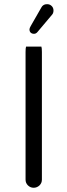

<svg xmlns="http://www.w3.org/2000/svg" viewBox="-20 -887 318 906"><path d="M103 -667Q100.6 -660.6 100.6 -641.6V-39.1Q100.6 -23.4 111.8 -12.2Q123.5 -1 138.7 -1Q154.8 -1 167 -12.7Q177.7 -23.9 177.7 -39.1V-641.6Q177.7 -660.6 175.3 -667ZM156.7 -735.8 224.6 -816.4Q232.4 -824.2 232.4 -837.4Q232.4 -850.6 223.6 -858.9Q212.9 -869.6 195.3 -866.7Q181.6 -864.3 174.8 -851.1L125 -764.2Q119.1 -753.9 119.1 -748.5Q119.1 -738.3 125 -732.9Q130.9 -727.5 140.4 -727.5Q149.9 -727.5 156.7 -735.8Z"/></svg>

Font: YuPearl-Light
Style: Light
Weight: 300
Designer: Max Yao
Foundry: Max-Everyday
Version: Version 1.011; ttfautohint (v1.8.3)